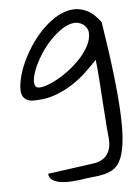

<svg xmlns="http://www.w3.org/2000/svg" viewBox="-110 -597 864 1195"><g transform="rotate(-10 322.5 0.5)"><path d="M387.7 440.4Q425.8 439.5 450.7 427.7Q475.6 416 490.7 396Q505.9 376 512.2 349.6Q518.6 323.2 517.6 292Q516.6 273.4 517.1 235.4Q517.6 197.3 518.6 149.4Q519.5 101.6 520.5 49.3Q521.5 -2.9 522.5 -50.8Q523.4 -98.6 523.4 -136.2Q523.4 -173.8 522.5 -193.4Q487.3 -161.1 443.4 -126.5Q399.4 -91.8 347.7 -64.5Q295.9 -37.1 236.3 -21Q176.8 -4.9 109.4 -9.8Q73.2 -9.8 50.8 -27.3Q28.3 -44.9 28.3 -82Q30.3 -124 48.3 -173.3Q66.4 -222.7 96.2 -272Q126 -321.3 165 -367.7Q204.1 -414.1 248.5 -449.2Q293 -484.4 340.3 -505.4Q387.7 -526.4 434.1 -526.4Q480.5 -526.4 522.9 -500.5Q565.4 -474.6 599.6 -417Q613.3 -219.7 617.2 -75.2Q621.1 69.3 616.2 171.4Q611.3 273.4 598.1 337.9Q585 402.3 564.5 440.4Q543.9 478.5 516.1 495.1Q488.3 511.7 453.6 517.1Q418.9 522.5 377.9 522.5Q336.9 522.5 291 526.4Q274.4 526.4 244.1 526.4Q213.9 526.4 183.1 520Q152.3 513.7 129.9 498.5Q107.4 483.4 107.4 454.1ZM429.7 -442.4Q391.6 -442.4 350.6 -419.9Q309.6 -397.5 271 -363.3Q232.4 -329.1 200.2 -287.1Q168 -245.1 147.5 -205.6Q127 -166 121.1 -134.3Q115.2 -102.5 130.9 -88.9Q145.5 -80.1 179.7 -86.4Q213.9 -92.8 255.9 -110.4Q297.9 -127.9 342.8 -156.2Q387.7 -184.6 424.8 -218.8Q461.9 -252.9 485.8 -292Q509.8 -331.1 509.8 -371.1Q509.8 -385.7 502.4 -398.9Q495.1 -412.1 483.9 -421.9Q472.7 -431.6 458.5 -437Q444.3 -442.4 429.7 -442.4Z"/></g></svg>

Font: Architects Daughter-petzku
Style: Regular
Weight: 400
Designer: Kimberly Geswein
Foundry: Kimberly Geswein
Version: Version 1.000 2010 initial release